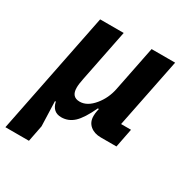

<svg xmlns="http://www.w3.org/2000/svg" viewBox="-194 -657 948 989"><g transform="rotate(30 280.5 -162.5)"><path d="M114 200H-26L119 -525H259L197 -215Q190 -182 190 -160Q190 -105 239 -105Q284 -105 323 -153Q359 -197 371 -255L425 -525H565L482 -112H541L519 0H426Q387 0 362.5 -20.5Q338 -41 338 -77Q338 -92 341 -107L344 -122H338Q303 -47 271 -17.5Q239 12 197 12Q145 12 133 -44H128L133 103Z"/></g></svg>

Font: Aneliza
Style: Bold Italic
Weight: 700
Italic angle: -11.31°
Designer: Mike Abbink, Paul van der Laan, Pieter van Rosmalen
Foundry: Bold Monday
Version: Version 3.0